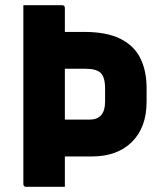

<svg xmlns="http://www.w3.org/2000/svg" viewBox="-20 -720 640 740"><path d="M70 -700H219Q230 -700 230 -689V-597H304Q392 -597 445 -570Q498 -543 521.5 -494.5Q545 -446 545 -380V-328Q545 -229 488.5 -173Q432 -117 334 -117H230V0H81Q70 0 70 -11ZM310 -455H230V-259H325Q385 -259 385 -328V-379Q385 -422 368 -439Q351 -455 310 -455Z"/></svg>

Font: Recursive Sn Lnr St XBd
Style: Regular
Weight: 800
Version: Version 1.079;hotconv 1.0.112;makeotfexe 2.5.65598; ttfautoh